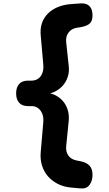

<svg xmlns="http://www.w3.org/2000/svg" viewBox="-20 -910 640 1131"><path d="M455 200 400 195Q355 191 320 173Q285 155 261.5 127.5Q238 100 227 63.5Q216 27 220 -15L235 -190Q237 -210 233 -227Q229 -244 220 -257Q211 -270 197.5 -277.5Q184 -285 165 -285H145Q110 -285 92.5 -305Q75 -325 75 -360Q75 -395 92.5 -415Q110 -435 145 -435H165Q184 -435 198 -442.5Q212 -450 221 -463Q230 -476 233.5 -493.5Q237 -511 235 -530L220 -700Q216 -741 227 -773.5Q238 -806 262 -830Q286 -854 321 -868.5Q356 -883 400 -886L455 -890Q490 -892 507.5 -873.5Q525 -855 525 -820Q525 -785 507.5 -770.5Q490 -756 455 -750L430 -746Q401 -741 383.5 -718Q366 -695 370 -660L385 -520Q389 -486 378.5 -455.5Q368 -425 347.5 -403Q327 -381 298 -368Q287 -363 276 -360Q287 -357 298 -353Q327 -340 347.5 -318Q368 -296 378 -265.5Q388 -235 385 -200L370 -50Q368 -33 371.5 -18.5Q375 -4 383 7Q391 18 403 25Q415 32 430 35L455 40Q490 47 507.5 66Q525 85 525 120Q525 155 507.5 179Q490 203 455 200Z"/></svg>

Font: Maple Mono NL ExtraBold
Style: Regular
Weight: 800
Monospace: yes
Designer: subframe7536
Version: Version 7.000